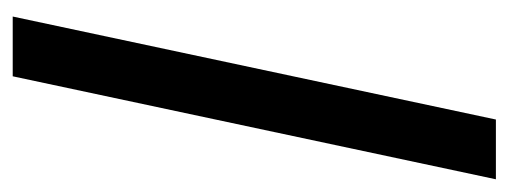

<svg xmlns="http://www.w3.org/2000/svg" viewBox="-269 -531 800 302"><g transform="rotate(90 131.0 -380.0)"><path d="M6 0 168 -760H262L100 0Z"/></g></svg>

Font: Noto Sans Condensed Medium
Style: Italic
Weight: 500
Width: 3
Italic angle: -12°
Designer: Monotype Design Team
Foundry: Monotype Imaging Inc.
Version: Version 2.013; ttfautohint (v1.8.4.7-5d5b)